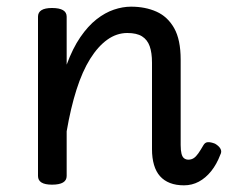

<svg xmlns="http://www.w3.org/2000/svg" viewBox="-20 -539 686 576"><path d="M532 17Q508 17 490 10Q472 3 460 -10.5Q448 -24 442 -44.5Q436 -65 436 -91V-351Q436 -381 429 -400.5Q422 -420 406 -430Q390 -440 362 -440Q330 -440 302 -420Q274 -400 250.5 -362.5Q227 -325 209.5 -270Q192 -215 180 -145V-11Q180 2 169 8.5Q158 15 136 15Q115 15 104.5 8.5Q94 2 94 -11V-489Q94 -502 104.5 -508.5Q115 -515 136 -515Q158 -515 169 -508.5Q180 -502 180 -489V-345Q198 -394 221 -427.5Q244 -461 269.5 -481Q295 -501 321.5 -510Q348 -519 373 -519Q416 -519 449.5 -504Q483 -489 502.5 -454.5Q522 -420 522 -360V-104Q522 -88 524.5 -78Q527 -68 532.5 -64Q538 -60 545 -60Q554 -60 561 -64.5Q568 -69 575 -79Q582 -89 590 -103Q595 -112 603.5 -112.5Q612 -113 625 -108Q637 -101 641.5 -92.5Q646 -84 641 -75Q630 -46 613.5 -25.5Q597 -5 576.5 6Q556 17 532 17Z"/></svg>

Font: Playwrite GB S
Style: Regular
Weight: 400
Designer: Veronika Burian, José Scaglione
Foundry: TypeTogether
Version: Version 1.000